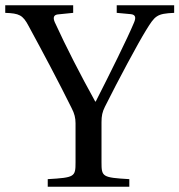

<svg xmlns="http://www.w3.org/2000/svg" viewBox="-32 -712 684 732"><path d="M-12 -663C41 -661 55 -655 77 -613C133 -510 192 -399 241 -300C252 -279 256 -262 256 -242V-93C256 -38 253 -35 150 -29V0H461V-29C358 -35 355 -38 355 -93V-246C355 -270 358 -285 368 -305C419 -407 494 -547 525 -597C559 -652 565 -660 632 -663V-692H413V-663L467 -658C485 -656 487 -645 479 -626C454 -566 386 -429 333 -325H331C273 -430 221 -531 177 -627C169 -645 173 -655 188 -657L247 -663V-692H-12Z"/></svg>

Font: Lingua Franca
Style: Regular
Weight: 400
Version: Version 1.19